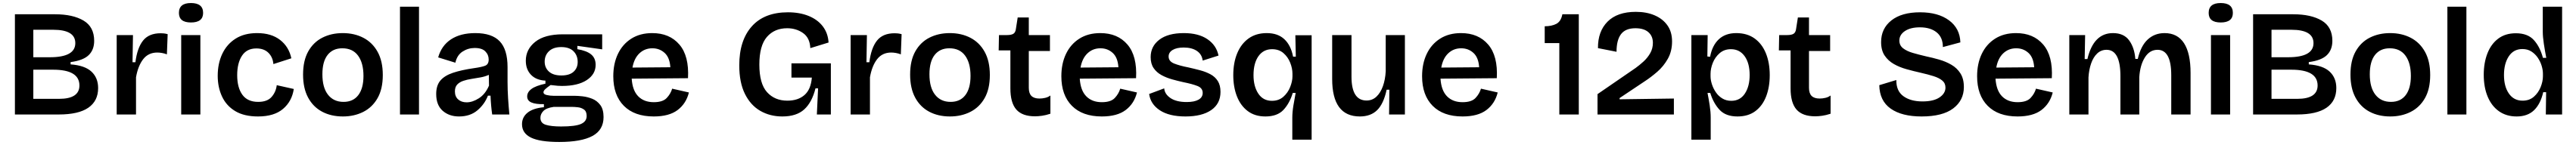

<svg xmlns="http://www.w3.org/2000/svg" viewBox="-20 -754 16932 955"><path d="M78 0V-660H342Q459 -660 529 -618.5Q599 -577 599 -485Q599 -426 563 -391Q527 -356 444 -345V-330Q538 -323 581.5 -282Q625 -241 625 -174Q625 -89 560.5 -44.5Q496 0 366 0ZM199 -377H308Q475 -377 475 -470Q475 -558 330 -558H199ZM199 -103H368Q502 -103 502 -191Q502 -295 329 -295H199Z M747 0V-523H854L851 -344H870Q882 -439 920.5 -487Q959 -535 1036 -535Q1046 -535 1056.5 -534Q1067 -533 1082 -529L1077 -396Q1062 -402 1045 -405Q1028 -408 1014 -408Q955 -408 921 -364Q887 -320 874 -245V0Z M1171 0V-523H1297V0ZM1235 -606Q1156 -606 1156 -669Q1156 -734 1235 -734Q1315 -734 1315 -669Q1315 -606 1235 -606Z M1676 13Q1585 13 1526.5 -22Q1468 -57 1439.5 -118Q1411 -179 1411 -255Q1411 -336 1441 -399.5Q1471 -463 1528.5 -499.5Q1586 -536 1670 -536Q1763 -536 1821 -491Q1879 -446 1895 -370L1777 -332Q1773 -378 1744 -406.5Q1715 -435 1665 -435Q1602 -435 1570.5 -387Q1539 -339 1539 -259Q1539 -177 1573 -130Q1607 -83 1677 -83Q1737 -83 1765.5 -116Q1794 -149 1799 -193L1911 -168Q1899 -87 1840.5 -37Q1782 13 1676 13Z M2234 13Q2156 13 2097 -18.5Q2038 -50 2005 -111.5Q1972 -173 1972 -263Q1972 -355 2006 -415.5Q2040 -476 2099 -506Q2158 -536 2233 -536Q2309 -536 2368.5 -505Q2428 -474 2462 -412.5Q2496 -351 2496 -260Q2496 -168 2461.5 -107.5Q2427 -47 2367.5 -17Q2308 13 2234 13ZM2238 -83Q2301 -83 2335 -127.5Q2369 -172 2369 -254Q2369 -339 2333.5 -387.5Q2298 -436 2230 -436Q2168 -436 2133.5 -392.5Q2099 -349 2099 -265Q2099 -177 2136 -130Q2173 -83 2238 -83Z M2609 0V-710H2734V0Z M2997 13Q2932 13 2889.5 -24.5Q2847 -62 2847 -135Q2847 -191 2874.5 -223.5Q2902 -256 2957 -274.5Q3012 -293 3095 -305Q3145 -312 3168.5 -321Q3192 -330 3192 -362Q3192 -393 3170 -415.5Q3148 -438 3100 -438Q3057 -438 3020.5 -414.5Q2984 -391 2973 -341L2860 -376Q2882 -454 2944.5 -495Q3007 -536 3104 -536Q3213 -536 3264.5 -482Q3316 -428 3316 -312V-214Q3316 -163 3319.5 -107Q3323 -51 3328 0H3215Q3207 -54 3204 -124H3187Q3165 -67 3117.5 -27Q3070 13 2997 13ZM3047 -80Q3086 -80 3128 -107Q3170 -134 3194 -190L3193 -261Q3169 -250 3139.5 -244.5Q3110 -239 3080 -234.5Q3050 -230 3025 -221.5Q3000 -213 2985 -197Q2970 -181 2970 -152Q2970 -118 2991.5 -99Q3013 -80 3047 -80Z M3656 181Q3528 181 3469.5 152Q3411 123 3411 64Q3411 18 3447 -11.5Q3483 -41 3555 -48V-68Q3501 -67 3473 -79Q3445 -91 3445 -119Q3445 -147 3473 -168Q3501 -189 3565 -203V-223Q3504 -226 3470 -261.5Q3436 -297 3436 -354Q3436 -429 3498 -478.5Q3560 -528 3679 -528H3938V-429L3775 -452V-430Q3836 -420 3865.5 -395.5Q3895 -371 3895 -327Q3895 -265 3836.5 -226.5Q3778 -188 3674 -188Q3661 -188 3646 -189Q3631 -190 3599 -194Q3577 -179 3564.5 -167.5Q3552 -156 3552 -146Q3552 -133 3574 -128Q3596 -123 3619 -123H3758Q3778 -123 3809.5 -119.5Q3841 -116 3872.5 -103.5Q3904 -91 3925.5 -62.5Q3947 -34 3947 17Q3947 102 3874 141.5Q3801 181 3656 181ZM3670 -257Q3723 -257 3750 -281.5Q3777 -306 3777 -346Q3777 -389 3749.5 -416.5Q3722 -444 3669 -444Q3617 -444 3588.5 -417Q3560 -390 3560 -348Q3560 -308 3588 -282.5Q3616 -257 3670 -257ZM3668 79Q3761 79 3798.5 62.5Q3836 46 3836 10Q3836 -20 3818.5 -32.5Q3801 -45 3778.5 -47.5Q3756 -50 3742 -50H3619Q3571 -43 3551.5 -23Q3532 -3 3532 22Q3532 57 3567.5 68Q3603 79 3668 79Z M4277 13Q4150 13 4080.5 -57Q4011 -127 4011 -252Q4011 -335 4041.5 -399Q4072 -463 4129.5 -499.5Q4187 -536 4267 -536Q4381 -536 4445.5 -460.5Q4510 -385 4502 -239L4132 -236Q4137 -158 4175 -119.5Q4213 -81 4277 -81Q4336 -81 4362 -108.5Q4388 -136 4398 -170L4508 -145Q4490 -72 4434 -29.5Q4378 13 4277 13ZM4268 -436Q4218 -436 4183 -403Q4148 -370 4137 -309L4386 -311Q4382 -375 4348.5 -405.5Q4315 -436 4268 -436Z M5122 13Q5041 13 4977 -24Q4913 -61 4876 -136Q4839 -211 4839 -324Q4839 -488 4921.5 -580.5Q5004 -673 5159 -673Q5236 -673 5295 -649Q5354 -625 5388 -580.5Q5422 -536 5426 -474L5306 -437Q5303 -505 5258 -536.5Q5213 -568 5154 -568Q5070 -568 5020.5 -510.5Q4971 -453 4971 -329Q4971 -203 5021.5 -147Q5072 -91 5155 -91Q5225 -91 5267.5 -128Q5310 -165 5316 -243H5182V-337H5441V0H5349L5357 -172H5340Q5317 -80 5266 -33.5Q5215 13 5122 13Z M5571 0V-523H5678L5675 -344H5694Q5706 -439 5744.5 -487Q5783 -535 5860 -535Q5870 -535 5880.5 -534Q5891 -533 5906 -529L5901 -396Q5886 -402 5869 -405Q5852 -408 5838 -408Q5779 -408 5745 -364Q5711 -320 5698 -245V0Z M6224 13Q6146 13 6087 -18.5Q6028 -50 5995 -111.5Q5962 -173 5962 -263Q5962 -355 5996 -415.5Q6030 -476 6089 -506Q6148 -536 6223 -536Q6299 -536 6358.5 -505Q6418 -474 6452 -412.5Q6486 -351 6486 -260Q6486 -168 6451.5 -107.5Q6417 -47 6357.5 -17Q6298 13 6224 13ZM6228 -83Q6291 -83 6325 -127.5Q6359 -172 6359 -254Q6359 -339 6323.5 -387.5Q6288 -436 6220 -436Q6158 -436 6123.5 -392.5Q6089 -349 6089 -265Q6089 -177 6126 -130Q6163 -83 6228 -83Z M6783 12Q6699 12 6660 -32.5Q6621 -77 6621 -172V-422H6544L6546 -523H6598Q6627 -523 6640.5 -531.5Q6654 -540 6657 -562L6669 -639H6742V-523H6881V-418H6742V-176Q6742 -139 6759.5 -122Q6777 -105 6812 -105Q6831 -105 6850 -109.5Q6869 -114 6884 -125V-5Q6854 5 6828.5 8.5Q6803 12 6783 12Z M7222 13Q7095 13 7025.5 -57Q6956 -127 6956 -252Q6956 -335 6986.5 -399Q7017 -463 7074.5 -499.5Q7132 -536 7212 -536Q7326 -536 7390.5 -460.5Q7455 -385 7447 -239L7077 -236Q7082 -158 7120 -119.5Q7158 -81 7222 -81Q7281 -81 7307 -108.5Q7333 -136 7343 -170L7453 -145Q7435 -72 7379 -29.5Q7323 13 7222 13ZM7213 -436Q7163 -436 7128 -403Q7093 -370 7082 -309L7331 -311Q7327 -375 7293.5 -405.5Q7260 -436 7213 -436Z M7772 13Q7665 13 7603.5 -27.5Q7542 -68 7533 -135L7632 -172Q7635 -134 7673.5 -108Q7712 -82 7780 -82Q7830 -82 7857.5 -97.5Q7885 -113 7885 -142Q7885 -174 7851 -187.5Q7817 -201 7757 -213Q7721 -221 7683.5 -231.5Q7646 -242 7614 -259.5Q7582 -277 7562.5 -305.5Q7543 -334 7543 -378Q7543 -449 7600 -492.5Q7657 -536 7761 -536Q7857 -536 7916 -496Q7975 -456 7989 -388L7885 -355Q7880 -396 7847 -418.5Q7814 -441 7760 -441Q7714 -441 7687.5 -425Q7661 -409 7661 -382Q7661 -350 7697.5 -335.5Q7734 -321 7791 -310Q7831 -301 7868.5 -291Q7906 -281 7936.5 -264.5Q7967 -248 7984.5 -220Q8002 -192 8002 -149Q8002 -71 7941 -29Q7880 13 7772 13Z M8474 166V21Q8474 -15 8481 -58Q8488 -101 8496 -142H8477Q8456 -73 8415.5 -30Q8375 13 8297 13Q8228 13 8181 -22.5Q8134 -58 8110 -119.5Q8086 -181 8086 -259Q8086 -341 8112 -403.5Q8138 -466 8187 -501Q8236 -536 8306 -536Q8379 -536 8422 -495.5Q8465 -455 8479 -381H8497L8494 -522H8601V166ZM8340 -90Q8385 -90 8415 -116.5Q8445 -143 8460 -181Q8475 -219 8475 -251V-268Q8475 -304 8460 -341.5Q8445 -379 8415.5 -404.5Q8386 -430 8341 -430Q8284 -430 8251.5 -384Q8219 -338 8219 -259Q8219 -185 8250.5 -137.5Q8282 -90 8340 -90Z M8918 13Q8736 13 8736 -234V-523H8863V-249Q8863 -92 8962 -92Q9000 -92 9027 -117.5Q9054 -143 9069.5 -186.5Q9085 -230 9088 -284V-523H9214V0H9110L9112 -163H9094Q9074 -70 9031.5 -28.5Q8989 13 8918 13Z M9593 13Q9466 13 9396.5 -57Q9327 -127 9327 -252Q9327 -335 9357.5 -399Q9388 -463 9445.5 -499.5Q9503 -536 9583 -536Q9697 -536 9761.5 -460.5Q9826 -385 9818 -239L9448 -236Q9453 -158 9491 -119.5Q9529 -81 9593 -81Q9652 -81 9678 -108.5Q9704 -136 9714 -170L9824 -145Q9806 -72 9750 -29.5Q9694 13 9593 13ZM9584 -436Q9534 -436 9499 -403Q9464 -370 9453 -309L9702 -311Q9698 -375 9664.5 -405.5Q9631 -436 9584 -436Z M10229 0V-470H10133V-581Q10179 -581 10209.5 -597Q10240 -613 10249 -660H10357V0Z M10480 0V-134L10730 -306Q10755 -324 10781.5 -348Q10808 -372 10826 -403Q10844 -434 10844 -472Q10844 -516 10814.5 -542Q10785 -568 10729 -568Q10664 -568 10634.5 -529Q10605 -490 10605 -413L10483 -437Q10482 -547 10546 -611.5Q10610 -676 10732 -676Q10802 -676 10855.5 -653Q10909 -630 10939.5 -587Q10970 -544 10970 -481Q10970 -416 10942 -366.5Q10914 -317 10873 -281.5Q10832 -246 10794 -221L10625 -108V-100L10982 -105V0Z M11097 166V-523H11204L11202 -382L11220 -380Q11234 -455 11277.5 -495.5Q11321 -536 11392 -536Q11463 -536 11512 -501Q11561 -466 11586.5 -403.5Q11612 -341 11612 -259Q11612 -181 11588.5 -119.5Q11565 -58 11518 -22.5Q11471 13 11400 13Q11323 13 11282.5 -30.5Q11242 -74 11221 -142H11203Q11211 -102 11217.5 -59.5Q11224 -17 11224 21V166ZM11359 -90Q11417 -90 11448.5 -137.5Q11480 -185 11480 -260Q11480 -338 11447 -384Q11414 -430 11357 -430Q11313 -430 11283 -404Q11253 -378 11238 -340.5Q11223 -303 11223 -268V-251Q11223 -227 11232 -199Q11241 -171 11258 -146Q11275 -121 11300.5 -105.5Q11326 -90 11359 -90Z M11911 12Q11827 12 11788 -32.5Q11749 -77 11749 -172V-422H11672L11674 -523H11726Q11755 -523 11768.5 -531.5Q11782 -540 11785 -562L11797 -639H11870V-523H12009V-418H11870V-176Q11870 -139 11887.5 -122Q11905 -105 11940 -105Q11959 -105 11978 -109.5Q11997 -114 12012 -125V-5Q11982 5 11956.5 8.5Q11931 12 11911 12Z M12610 13Q12480 13 12407 -38.5Q12334 -90 12332 -193L12444 -227Q12443 -155 12490.5 -120.5Q12538 -86 12616 -86Q12689 -86 12728 -112.5Q12767 -139 12767 -177Q12767 -206 12746 -223.5Q12725 -241 12688.5 -252.5Q12652 -264 12608 -274Q12559 -285 12512 -298Q12465 -311 12427.5 -332.5Q12390 -354 12367 -388.5Q12344 -423 12344 -477Q12344 -566 12411.5 -619.5Q12479 -673 12600 -673Q12719 -673 12790.5 -620Q12862 -567 12865 -475L12750 -444Q12750 -508 12709 -541Q12668 -574 12599 -574Q12537 -574 12500.5 -549.5Q12464 -525 12464 -487Q12464 -455 12488.5 -436Q12513 -417 12552.5 -405.5Q12592 -394 12639 -383Q12682 -374 12725.5 -361.5Q12769 -349 12806 -327.5Q12843 -306 12865.5 -270.5Q12888 -235 12888 -181Q12888 -93 12818 -40Q12748 13 12610 13Z M13241 13Q13114 13 13044.5 -57Q12975 -127 12975 -252Q12975 -335 13005.5 -399Q13036 -463 13093.5 -499.5Q13151 -536 13231 -536Q13345 -536 13409.5 -460.5Q13474 -385 13466 -239L13096 -236Q13101 -158 13139 -119.5Q13177 -81 13241 -81Q13300 -81 13326 -108.5Q13352 -136 13362 -170L13472 -145Q13454 -72 13398 -29.5Q13342 13 13241 13ZM13232 -436Q13182 -436 13147 -403Q13112 -370 13101 -309L13350 -311Q13346 -375 13312.5 -405.5Q13279 -436 13232 -436Z M13581 0V-523H13685L13682 -365H13700Q13740 -536 13868 -536Q13939 -536 13974 -488.5Q14009 -441 14015 -366H14031Q14051 -452 14096.5 -494Q14142 -536 14207 -536Q14292 -536 14335 -469.5Q14378 -403 14378 -274V0H14251V-259Q14251 -426 14161 -426Q14109 -426 14077.5 -375.5Q14046 -325 14041 -246V0H13917V-252Q13917 -426 13826 -426Q13790 -426 13764.5 -402Q13739 -378 13724.5 -336.5Q13710 -295 13707 -244V0Z M14512 0V-523H14638V0ZM14576 -606Q14497 -606 14497 -669Q14497 -734 14576 -734Q14656 -734 14656 -669Q14656 -606 14576 -606Z M14789 0V-660H15053Q15170 -660 15240 -618.5Q15310 -577 15310 -485Q15310 -426 15274 -391Q15238 -356 15155 -345V-330Q15249 -323 15292.5 -282Q15336 -241 15336 -174Q15336 -89 15271.5 -44.5Q15207 0 15077 0ZM14910 -377H15019Q15186 -377 15186 -470Q15186 -558 15041 -558H14910ZM14910 -103H15079Q15213 -103 15213 -191Q15213 -295 15040 -295H14910Z M15691 13Q15613 13 15554 -18.5Q15495 -50 15462 -111.5Q15429 -173 15429 -263Q15429 -355 15463 -415.5Q15497 -476 15556 -506Q15615 -536 15690 -536Q15766 -536 15825.5 -505Q15885 -474 15919 -412.5Q15953 -351 15953 -260Q15953 -168 15918.5 -107.5Q15884 -47 15824.5 -17Q15765 13 15691 13ZM15695 -83Q15758 -83 15792 -127.5Q15826 -172 15826 -254Q15826 -339 15790.5 -387.5Q15755 -436 15687 -436Q15625 -436 15590.5 -392.5Q15556 -349 15556 -265Q15556 -177 15593 -130Q15630 -83 15695 -83Z M16066 0V-710H16191V0Z M16521 13Q16454 13 16405.5 -21Q16357 -55 16331 -117Q16305 -179 16305 -262Q16305 -340 16329 -402Q16353 -464 16400 -499.5Q16447 -535 16516 -535Q16594 -535 16634.5 -490Q16675 -445 16694 -373H16716Q16707 -419 16700 -465.5Q16693 -512 16693 -545V-710H16820V0H16713L16715 -147H16696Q16678 -69 16635.5 -28Q16593 13 16521 13ZM16560 -91Q16605 -91 16634.5 -117Q16664 -143 16679 -180.5Q16694 -218 16694 -252V-269Q16694 -293 16685.5 -321Q16677 -349 16660 -374Q16643 -399 16618 -415Q16593 -431 16559 -431Q16501 -431 16469.5 -383Q16438 -335 16438 -260Q16438 -184 16470.5 -137.5Q16503 -91 16560 -91Z"/></svg>

Font: Bricolage Grotesque 12pt SemiBold
Style: Regular
Weight: 600
Designer: Mathieu Triay
Foundry: Atelier Triay
Version: Version 1.001; ttfautohint (v1.8.4.7-5d5b);gftools[0.9.33.de